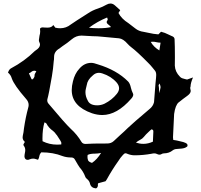

<svg xmlns="http://www.w3.org/2000/svg" viewBox="-20 -904 1124 1073"><path d="M551.8 -261.2Q523.9 -261.2 494.1 -271Q380.9 -310.5 380.9 -400.4Q380.9 -423.8 387.7 -449.7Q397.9 -492.7 423.3 -520Q451.2 -552.7 489.7 -552.7Q503.9 -552.7 526.4 -544.4Q632.8 -512.2 695.8 -448.7Q706.5 -438 711.9 -412.6Q715.3 -397.5 722.7 -382.3Q724.6 -378.4 724.6 -375Q724.6 -364.7 713.4 -352.5Q633.8 -261.2 551.8 -261.2ZM523.4 -315.4Q544.9 -315.4 564.5 -324.7Q606 -345.7 632.8 -379.4Q645.5 -395 645.5 -410.6Q645.5 -426.8 631.8 -442.9Q601.1 -478 551.8 -493.7Q542 -497.1 532.7 -497.1Q513.2 -497.1 498 -481.9Q468.8 -458 464.8 -428.7Q462.4 -418.5 460 -408.4Q457.5 -398.4 457.5 -389.2Q457.5 -365.2 470.2 -342.3Q481.9 -315.4 523.4 -315.4ZM516.6 148.9Q489.7 146.5 483.4 124Q480.5 107.4 465.8 95.7Q458.5 90.3 456.5 83.5Q445.8 54.7 424.8 31.2Q414.1 15.6 404.8 -1.5Q402.3 -6.3 399.4 -10.7Q393.1 -23.9 378.9 -23.9Q351.1 -23.9 329.6 -31.7Q276.9 -52.7 210.9 -52.7Q201.7 -43 200 -31.7Q198.2 -20.5 192.4 -10.7L190.9 -11.7Q185.5 -12.7 179.2 -15.1Q172.9 -17.6 165 -17.6Q155.8 -17.6 146 -13.7Q140.1 -10.7 134.8 -10.7Q119.1 -10.7 116.7 -28.3Q116.7 -38.6 118.9 -48.1Q121.1 -57.6 121.1 -65.4Q121.1 -78.1 113.8 -88.4Q110.8 -91.8 110.8 -94.7Q110.8 -95.7 111.8 -98.6Q112.8 -101.6 115.2 -104.7Q117.7 -107.9 119.1 -110.8Q106.4 -121.6 106.4 -136.2Q106.4 -140.6 107.4 -145.5Q112.3 -165.5 113.8 -185.5Q123 -248.5 137.7 -302.2Q140.1 -310.1 140.1 -317.4Q140.1 -335.9 125.5 -351.6Q59.1 -427.7 45.9 -465.8Q40.5 -485.4 24.4 -498.5L25.4 -500Q30.8 -517.1 43 -522.9Q116.7 -562 173.8 -618.2L179.7 -622.6Q203.6 -637.7 203.6 -654.8Q203.6 -661.6 199.2 -669.9Q197.3 -673.8 197.3 -680.2Q199.7 -700.7 200.7 -704.1Q204.6 -716.3 204.6 -729L203.6 -741.7Q203.6 -749.5 217.8 -751Q223.1 -751 228 -750.2Q232.9 -749.5 245.6 -749.5Q269 -749.5 277.8 -764.2Q281.7 -759.8 283.9 -756.3Q286.1 -752.9 289.6 -749L293.9 -748.5Q301.8 -746.1 316.4 -746.1Q349.6 -746.1 375.5 -767.1Q396 -781.7 470.2 -828.6Q496.6 -846.7 528.8 -856.9Q553.2 -865.2 575.2 -877.9Q586.4 -884.3 597.2 -884.3Q610.8 -884.3 622.6 -873.5L651.9 -847.2L642.1 -831.5Q659.7 -798.3 697.3 -774.9Q716.8 -760.7 736.1 -745.1Q755.4 -729.5 782.2 -726.1L811.5 -720.2Q837.4 -713.9 865.2 -711.9L879.9 -726.6Q882.8 -725.1 886.7 -724.6Q899.9 -721.7 918.5 -712.4Q928.2 -707 939.5 -702.6Q954.6 -697.8 955.6 -685.5Q957.5 -650.4 957.5 -583.5L957 -537.6Q958.5 -502.4 985.4 -475.6Q990.7 -469.2 998.5 -466.6Q1006.3 -463.9 1013.2 -462.4Q1020 -460.9 1025.4 -459.5L1058.6 -471.2Q1044.9 -439.5 1044.9 -420.4Q1043 -416.5 1043 -411.6L1045.9 -396Q1045.9 -382.3 1026.4 -368.2Q1002.4 -351.1 979.5 -332.5Q978.5 -332.5 978.5 -332Q960 -316.4 953.1 -267.1L946.8 -137.2Q946.8 -128.4 948.2 -122.1Q969.7 -119.1 985.4 -114.7Q1027.8 -106.4 1027.8 -93.3V-88.9Q1027.8 -84.5 1015.4 -78.6Q1002.9 -72.8 966.8 -71.3Q954.6 -70.8 944.8 -63.5Q925.3 -47.4 896.5 -46.9Q888.7 -46.9 883.3 -43.2Q877.9 -39.6 871.1 -39.6Q864.7 -39.6 857.7 -43.2Q850.6 -46.9 842.8 -46.9Q835.4 -46.9 827.6 -44.9Q779.8 -36.1 732.4 -36.1Q711.9 -36.1 691.9 -44.4Q686 -47.4 681.6 -47.4Q674.8 -47.4 667.5 -38.6Q652.3 -22.5 641.1 -3.9Q606 45.4 577.1 98.1Q575.7 101.6 569.8 108.9L528.8 120.1Q526.9 123 526.9 127L527.3 129.9Q527.3 143.6 516.6 148.9ZM163.6 -460.9Q172.9 -472.2 173.3 -480.5L172.9 -483.4Q172.9 -489.3 183.1 -505.9Q176.3 -508.8 170.9 -508.8Q168 -508.8 163.6 -507.3Q159.2 -505.9 153.8 -501.2Q148.4 -496.6 141.6 -494.1Q146.5 -481.4 156.7 -460.9ZM529.3 -746.1Q575.2 -746.1 600.6 -752.9Q591.3 -762.7 586.4 -766.1Q576.2 -773.4 576.2 -780.8Q576.2 -785.6 581.1 -791.5Q582 -792.5 582 -795.4Q582 -797.4 580.8 -800Q579.6 -802.7 578.6 -806.2Q524.4 -784.2 477.1 -749Q503.4 -746.1 529.3 -746.1ZM299.3 -95.7Q310.5 -95.7 322.3 -96.7L322.8 -106Q322.8 -111.8 297.9 -148.4Q295.4 -150.4 293.9 -152.8Q287.1 -163.6 276.9 -171.9Q251.5 -189.5 239.3 -213.9Q238.3 -215.8 236.1 -216.6Q233.9 -217.3 228.5 -220.2Q217.3 -182.6 217.3 -129.9L217.8 -114.7Q255.9 -95.7 299.3 -95.7ZM494.1 6.3Q522.5 -12.7 544.9 -49.3Q526.4 -45.4 510.3 -45.4Q483.4 -45.4 469.7 -38.1L468.8 -27.3Q468.8 -18.6 471.9 -9Q475.1 0.5 494.1 6.3ZM781.2 -100.1Q808.1 -100.1 834.5 -112.3Q836.9 -156.7 836.9 -167V-170.9Q836.9 -179.2 826.7 -181.2Q819.3 -175.8 809.1 -165.5Q795.4 -153.3 783.7 -138.7Q775.4 -128.4 762.7 -122.3Q750 -116.2 739.7 -106.9Q760.7 -100.1 781.2 -100.1ZM458 -99.6Q468.8 -100.6 480.7 -100.6Q492.7 -100.6 504.9 -101.6L579.1 -102.1Q601.1 -102.1 615.7 -115.7Q633.3 -132.8 651.4 -148.9Q674.8 -169.4 693.4 -188Q721.2 -214.8 815.4 -294.4Q835.4 -310.1 840.8 -333L849.1 -439.5Q853 -475.1 853 -484.9Q853 -501 845.7 -509.5Q838.4 -518.1 832 -526.4Q820.8 -540.5 807.6 -553.2Q746.1 -615.7 712.9 -640.6Q702.1 -648.9 693.4 -658.7Q668.5 -687.5 645 -689.9L550.3 -698.7Q524.4 -701.7 498.5 -701.7Q484.9 -701.7 435.5 -705.1Q405.3 -705.1 380.9 -684.3Q356.4 -663.6 328.6 -645.5L312.5 -633.3Q282.2 -616.2 282.2 -585.9Q282.2 -569.8 280.3 -562Q277.3 -520 270 -477.5Q252.9 -377 244.6 -349.1L244.1 -342.8Q244.1 -332.5 251.5 -324.2Q341.8 -216.3 375.5 -184.1Q411.6 -151.4 435.5 -110.8Q442.4 -99.6 458 -99.6ZM869.1 -383.3Q877.4 -410.2 877.4 -417Q877.4 -423.3 871.6 -437.5Q867.2 -430.7 866.2 -426.3Q866.2 -422.9 867.7 -418.7Q869.1 -414.6 869.1 -383.3ZM870.6 -622.1Q874.5 -642.6 877.4 -665.5Q865.2 -665.5 854.7 -668.2Q844.2 -670.9 833 -670.9L822.3 -669.9Q839.4 -640.6 870.6 -622.1Z"/></svg>

Font: Kurland
Style: Regular
Weight: 400
Designer: GGBot
Version: 0.22